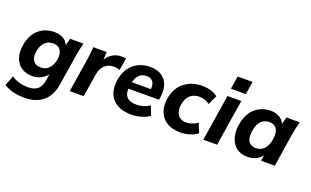

<svg xmlns="http://www.w3.org/2000/svg" viewBox="-99 -1241 3196 1974"><g transform="rotate(20 1499.5 -253.5)"><path d="M237 224Q96 224 13 166L53 57Q90 83 137.5 96.5Q185 110 234 110Q304 110 340 78.5Q376 47 386 -13L399 -92Q374 -56 331.5 -34.5Q289 -13 236 -13Q168 -13 119 -45Q70 -77 48.5 -137Q27 -197 41 -282Q60 -396 130 -456.5Q200 -517 301 -517Q357 -517 398.5 -493Q440 -469 453 -428L474 -507H620Q611 -474 603.5 -440.5Q596 -407 591 -375L536 -30Q517 93 441.5 158.5Q366 224 237 224ZM288 -126Q342 -126 377.5 -161.5Q413 -197 424 -263Q434 -332 407.5 -367.5Q381 -403 328 -403Q274 -403 238 -368Q202 -333 191 -267Q180 -198 207 -162Q234 -126 288 -126Z M654 0 713 -373Q718 -405 721.5 -439.5Q725 -474 727 -507H873L869 -422Q899 -470 940.5 -493.5Q982 -517 1033 -517Q1047 -517 1059.5 -515.5Q1072 -514 1083 -512L1061 -379Q1043 -386 1028.5 -388.5Q1014 -391 992 -391Q936 -391 897 -356Q858 -321 847 -253L806 0Z M1326 11Q1233 11 1172 -25Q1111 -61 1086 -125Q1061 -189 1074 -273Q1092 -386 1165 -451.5Q1238 -517 1350 -517Q1424 -517 1473.5 -484.5Q1523 -452 1543 -394.5Q1563 -337 1552 -263L1546 -230H1212Q1208 -169 1240.5 -136Q1273 -103 1347 -103Q1383 -103 1417.5 -113Q1452 -123 1487 -147L1527 -47Q1485 -18 1433.5 -3.5Q1382 11 1326 11ZM1345 -416Q1294 -416 1263.5 -384.5Q1233 -353 1223 -304H1431Q1436 -360 1413.5 -388Q1391 -416 1345 -416Z M1864 11Q1777 11 1718.5 -24.5Q1660 -60 1635 -123Q1610 -186 1623 -270Q1643 -392 1723.5 -454.5Q1804 -517 1922 -517Q1968 -517 2014 -503.5Q2060 -490 2087 -465L2041 -363Q2018 -382 1987 -392Q1956 -402 1927 -402Q1870 -402 1829 -367.5Q1788 -333 1777 -261Q1766 -191 1795 -148.5Q1824 -106 1890 -106Q1917 -106 1949.5 -116.5Q1982 -127 2011 -149L2051 -47Q2021 -21 1970 -5Q1919 11 1864 11Z M2202 -590 2225 -731H2388L2365 -590ZM2115 0 2195 -507H2346L2266 0Z M2599 11Q2529 11 2481.5 -24Q2434 -59 2413.5 -122.5Q2393 -186 2406 -270Q2426 -393 2497 -455Q2568 -517 2666 -517Q2722 -517 2763.5 -493Q2805 -469 2819 -428L2840 -507H2985Q2976 -474 2969 -440.5Q2962 -407 2956 -375L2897 0H2747L2757 -63Q2731 -28 2691 -8.5Q2651 11 2599 11ZM2652 -103Q2703 -103 2739 -138.5Q2775 -174 2787 -247Q2800 -329 2773 -366Q2746 -403 2692 -403Q2640 -403 2604.5 -368Q2569 -333 2557 -260Q2544 -178 2570.5 -140.5Q2597 -103 2652 -103Z"/></g></svg>

Font: Mulish ExtraBold
Style: Italic
Weight: 800
Italic angle: -9°
Designer: Vernon Adams
Foundry: Vernon Adams
Version: Version 3.603; ttfautohint (v1.8.3)